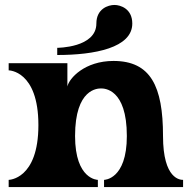

<svg xmlns="http://www.w3.org/2000/svg" viewBox="-20 -755 774 775"><path d="M369 -660C369 -720 417 -735 442 -735C466 -735 514 -720 514 -660C514 -562 362 -533 211 -533V-562C211 -562 369 -562 369 -660ZM719 -29C709 -29 638 -30 638 -206C638 -407 588 -509 438 -509C322 -509 259 -439 252 -406V-500H15V-471C15 -471 135 -471 135 -250C135 -30 15 -29 15 -29V0H375V-29C375 -29 283 -29 283 -206C283 -398 375 -398 388 -398C400 -398 492 -398 492 -206C492 -29 400 -29 400 -29V0H719Z"/></svg>

Font: Ouroboros
Style: Regular
Weight: 400
Designer: Ariel Martín Pérez
Foundry: Velvetyne Type Foundry
Version: Version 2.001;hotconv 1.0.109;makeotfexe 2.5.65596